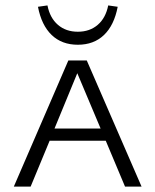

<svg xmlns="http://www.w3.org/2000/svg" viewBox="-20 -688 573 708"><path d="M120 -663 155 -668Q164 -622 193.5 -596.5Q223 -571 267 -571Q311 -571 340.5 -596.5Q370 -622 379 -668L414 -663Q401 -595 363.5 -559Q326 -523 267 -523Q208 -523 170.5 -559Q133 -595 120 -663ZM441 0 370 -169H163L93 0H31L232 -465H300L502 0ZM181 -214H351L265 -418Z"/></svg>

Font: EauTestSC Semilight
Style: Regular
Weight: 300
Designer: Christian Thalmann (Catharsis Fonts)
Version: Version 0.001;PS 000.001;hotconv 1.0.88;makeotf.lib2.5.64775